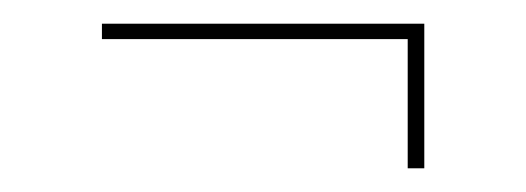

<svg xmlns="http://www.w3.org/2000/svg" viewBox="-20 -347 444 162"><path d="M338 -205H324V-314H66V-327H338Z"/></svg>

Font: Fira Sans Compressed Hair
Style: Regular
Weight: 100
Width: 1
Designer: bBox Type GmbH & Carrois Corporate GbR & Edenspiekermann AG
Foundry: bBox Type GmbH & Carrois Corporate GbR & Edenspiekermann AG
Version: Version 4.301